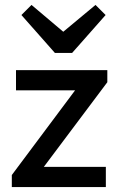

<svg xmlns="http://www.w3.org/2000/svg" viewBox="-20 -760 487 780"><path d="M368 -740 237 -631 108 -740 67 -699 203 -545H273L409 -699ZM28 0H410V-82H158L416 -426V-475H45V-393H285L28 -49Z"/></svg>

Font: Outfit
Style: Regular
Weight: 400
Designer: Rodrigo Fuenzalida
Foundry: fragTYPE
Version: Version 1.100;gftools[0.9.27]